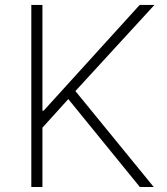

<svg xmlns="http://www.w3.org/2000/svg" viewBox="-20 -747 668 767"><path d="M105.1 0H149.5V-236.9L252.8 -351.2L538.7 0H594.1L281.2 -383.2L596.9 -727.3H538L154.5 -305H149.5V-727.3H105.1Z"/></svg>

Font: Karasuma Gothic
Style: Thin
Weight: 200
Designer: Rasmus Andersson / Ryoko Ishizuka
Foundry: rsms
Version: Version 1.00